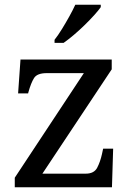

<svg xmlns="http://www.w3.org/2000/svg" viewBox="-20 -786 551 806"><path d="M42 0V-40L332 -479H176Q136 -479 123 -458.5Q110 -438 99 -398L98 -394H56L66 -536H449V-495L158 -57H340Q375 -57 388 -82Q401 -107 408 -139L413 -162H455L450 0ZM209 -619Q224 -638 240 -664Q256 -690 271 -717Q286 -744 296 -766H403V-756Q394 -743 376 -723Q358 -703 335.5 -681Q313 -659 290 -639.5Q267 -620 247 -606H209Z"/></svg>

Font: Noto Serif Gurmukhi
Style: Regular
Weight: 400
Designer: Vaibhav Singh and the Monotype Design Team
Foundry: Monotype Imaging Inc.
Version: Version 2.003